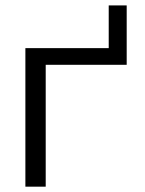

<svg xmlns="http://www.w3.org/2000/svg" viewBox="-20 -700 545 720"><path d="M455.1 -457H151.4V0H75.2V-519.5H387.7V-679.7H455.1Z"/></svg>

Font: Gen Shin Gothic Normal
Style: Regular
Weight: 300
Designer: [Source Han Sans]
Ryoko NISHIZUKA  (kana & ideographs); Paul D. Hunt (Latin, Greek & Cyrillic); Wenlong ZHANG  (bopomofo
Version: Version 1.002.20150607